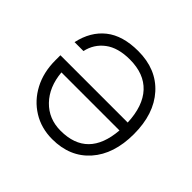

<svg xmlns="http://www.w3.org/2000/svg" viewBox="-132 -654 807 807"><g transform="rotate(45 271.5 -251.0)"><path d="M498 -250Q498 -131 436.5 -61.5Q375 8 270 8Q205 8 154 -23.5Q103 -55 74 -110Q45 -165 45 -236V-266H445Q441 -361 395 -410.5Q349 -460 264 -460Q194 -460 153 -429Q112 -398 101 -347H48Q65 -425 118.5 -467.5Q172 -510 264 -510Q372 -510 435 -440Q498 -370 498 -250ZM270 -42Q430 -42 444 -218H99Q106 -138 152.5 -90Q199 -42 270 -42Z"/></g></svg>

Font: Overused Grotesk Light
Style: Italic
Weight: 300
Italic angle: -10°
Version: Version 0.003